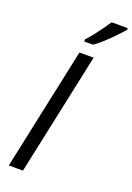

<svg xmlns="http://www.w3.org/2000/svg" viewBox="-183 -1055 770 1120"><g transform="rotate(20 202.5 -495.0)"><path d="M27 0 189 -760H277L115 0ZM193 -830V-843Q211 -862 231.5 -888Q252 -914 271.5 -941Q291 -968 305 -990H405V-980Q391 -963 363.5 -934Q336 -905 305 -876.5Q274 -848 248 -830Z"/></g></svg>

Font: Noto Sans IKEA
Style: Italic
Weight: 400
Italic angle: -12°
Designer: Monotype Design Team
Foundry: Monotype Imaging Inc.
Version: Version 2.001